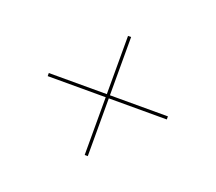

<svg xmlns="http://www.w3.org/2000/svg" viewBox="-79 -521 687 612"><g transform="rotate(20 265.0 -215.0)"><path d="M259.7 -12.9V-208.9H62.9V-219.4H259.7V-416.9H270.2V-219.4H466.9V-208.9H270.2V-12.9Z"/></g></svg>

Font: Playfair 144pt SemiExpanded SemiBold
Style: Regular
Weight: 600
Width: 6
Designer: Claus Eggers Sørensen
Foundry: Claus Eggers Sørensen
Version: Version 2.203